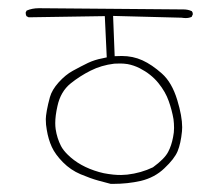

<svg xmlns="http://www.w3.org/2000/svg" viewBox="-20 -430 540 475"><path d="M294.9 2Q285.6 2.9 279.8 2.9Q273.9 2.9 270 2.7Q266.1 2.4 260.3 2Q254.4 1.5 248.5 0.5Q236.8 -1 225.1 -4.4Q176.8 -18.1 147 -47.9Q136.2 -58.6 130.9 -68.8Q121.1 -87.9 117.7 -110.4Q116.7 -117.7 116.7 -125.5Q116.7 -143.6 122.1 -167.5Q129.9 -203.6 154.8 -223.6Q177.2 -241.7 203.9 -255.1Q230.5 -268.6 262.7 -272.5Q269.5 -272.9 277.6 -272.9Q285.6 -272.9 295.4 -271.5Q311 -268.6 325.7 -261.2Q354 -246.6 371.8 -224.6Q389.6 -202.6 397.5 -179.7Q405.3 -157.7 409.2 -135.3Q410.6 -124.5 410.6 -113.3Q410.6 -102.1 408.2 -90.8Q404.3 -69.8 396 -54.2Q387.2 -37.1 358.4 -16.1Q329.1 -2 294.9 2ZM93.3 -135.3Q93.3 -121.1 95.7 -108.9Q99.6 -85 108.2 -66.4Q116.7 -47.9 135.7 -28.6Q154.8 -9.3 179.2 1Q204.6 11.7 223.4 16.8Q242.2 22 253.9 24.9Q256.8 24.9 260.3 24.9Q295.4 24.9 328.1 17.6Q362.8 9.3 386.7 -13.7Q411.6 -37.1 419.4 -55.9Q427.2 -74.7 430.2 -105Q430.7 -109.9 430.7 -115.2Q430.7 -142.6 418.5 -182.6Q405.3 -226.1 380.6 -248Q356 -270 332.3 -280.8Q308.6 -291.5 281.2 -291.5Q278.8 -291.5 263.7 -291L259.8 -390.6L429.2 -386.2Q435.1 -385.3 439.5 -385.3Q447.3 -385.3 454.1 -388.2L457 -394.5Q457 -395 457 -395.5Q457 -399.4 454.6 -402.3Q445.3 -406.7 434.1 -406.7L76.2 -409.7Q59.6 -409.7 45.9 -403.8L43.5 -398.9Q43.5 -394 45.4 -390.1L50.8 -387.2L239.3 -390.1L244.1 -288.1L232.9 -285.6Q214.4 -282.2 197.8 -274.4Q179.7 -265.6 160.2 -254.9Q142.1 -245.1 125 -226.1Q108.4 -207.5 103.5 -189.7Q98.6 -171.9 95.9 -157Q93.3 -142.1 93.3 -135.3Z"/></svg>

Font: NaikaiFont
Style: ExtraLight
Weight: 200
Version: Version 1.89